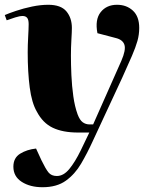

<svg xmlns="http://www.w3.org/2000/svg" viewBox="-34 -555 635 804"><path d="M353 39Q331 87 305.5 130.5Q280 174 242 201.5Q204 229 144 229Q92 229 57 206.5Q22 184 22 143Q22 106 50.5 88.5Q79 71 117 67L140 117Q157 152 169 167Q181 182 204 182Q232 182 256 153Q280 124 304 75L340 0H293Q229 0 187 -20Q145 -40 120 -88Q99 -124 90.5 -188.5Q82 -253 82 -336Q82 -366 84 -401.5Q86 -437 86 -454Q86 -473 79.5 -480.5Q73 -488 61 -488Q48 -488 29.5 -482Q11 -476 -6 -470L-14 -492Q2 -499 33 -509.5Q64 -520 100 -527.5Q136 -535 168 -535Q221 -535 244 -507.5Q267 -480 267 -438Q267 -423 265 -389.5Q263 -356 263 -322Q263 -284 265 -239.5Q267 -195 273 -152Q279 -109 291 -76Q300 -52 312.5 -43Q325 -34 341 -34H356L474 -300Q494 -346 487 -367.5Q480 -389 450 -396L374 -416Q363 -473 387.5 -504Q412 -535 456 -535Q496 -535 522.5 -510.5Q549 -486 549 -438Q549 -410 541.5 -383.5Q534 -357 518.5 -321Q503 -285 478 -230Z"/></svg>

Font: Literata 72pt ExtraBold
Style: Italic
Weight: 800
Italic angle: -2°
Designer: Latin by Veronika Burian and Jose Scaglione. Greek by Irene Vlachou. Cyrillic by Vera Evstafieva
Foundry: TypeTogether
Version: Version 3.002